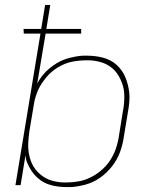

<svg xmlns="http://www.w3.org/2000/svg" viewBox="-20 -755 640 783"><path d="M253 8Q234 8 215 5.5Q196 3 178.5 -3Q161 -9 146 -19.5Q131 -30 119.5 -43.5Q108 -57 98 -76Q88 -95 86 -107L84 -122L64 0H43L145 -618H77L76 -637H148L164 -735H185L169 -637H311V-618H166L132 -415Q141 -432 153.5 -447.5Q166 -463 181 -475.5Q196 -488 212.5 -498Q229 -508 247 -514Q265 -520 286.5 -524Q308 -528 320 -528H334Q351 -528 367.5 -526Q384 -524 399.5 -520Q415 -516 429.5 -508.5Q444 -501 455.5 -490.5Q467 -480 476 -467.5Q485 -455 491 -440.5Q497 -426 501 -410.5Q505 -395 507 -378.5Q509 -362 507.5 -342.5Q506 -323 504 -312L485 -197Q483 -182 479 -166Q475 -150 469.5 -135Q464 -120 456 -105.5Q448 -91 437.5 -77.5Q427 -64 414.5 -52Q402 -40 388.5 -30.5Q375 -21 360.5 -14Q346 -7 330 -2.5Q314 2 295.5 5Q277 8 267 8ZM238 -11H251Q265 -11 279.5 -12.5Q294 -14 308.5 -17Q323 -20 337 -26Q351 -32 364 -39.5Q377 -47 389.5 -57.5Q402 -68 412.5 -79.5Q423 -91 431 -104Q439 -117 445.5 -131Q452 -145 456.5 -161.5Q461 -178 463 -188L481 -300Q484 -315 485.5 -330.5Q487 -346 487 -361Q487 -376 484.5 -390.5Q482 -405 477 -418Q472 -431 465 -443.5Q458 -456 448.5 -466.5Q439 -477 427 -485Q415 -493 402 -498Q389 -503 372 -506Q355 -509 345 -509H331Q317 -509 302 -507.5Q287 -506 272.5 -503Q258 -500 244.5 -494.5Q231 -489 217.5 -481Q204 -473 192 -463Q180 -453 170 -441Q160 -429 151.5 -416.5Q143 -404 136.5 -390Q130 -376 125 -359.5Q120 -343 119 -334L100 -221Q98 -206 96.5 -190.5Q95 -175 95 -160Q95 -145 97.5 -130.5Q100 -116 104.5 -102.5Q109 -89 116 -77Q123 -65 133 -54.5Q143 -44 154.5 -36Q166 -28 179.5 -22.5Q193 -17 210 -14Q227 -11 238 -11Z"/></svg>

Font: Iosevka Aile Thin Oblique
Style: Regular
Weight: 100
Italic angle: -9°
Designer: Belleve Invis
Foundry: Belleve Invis
Version: Version 31.1.0; ttfautohint (v1.8.4)